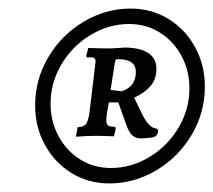

<svg xmlns="http://www.w3.org/2000/svg" viewBox="-20 -731 498 448"><path d="M285 -711Q334 -711 373.5 -686.5Q413 -662 435.5 -620.5Q458 -579 458 -529Q458 -468 427 -416Q396 -364 344.5 -333.5Q293 -303 235 -303Q186 -303 146.5 -327.5Q107 -352 84.5 -393.5Q62 -435 62 -485Q62 -546 93 -598Q124 -650 175.5 -680.5Q227 -711 285 -711ZM239 -339Q286 -339 328.5 -364.5Q371 -390 396.5 -433Q422 -476 422 -525Q422 -566 403.5 -600.5Q385 -635 353 -655Q321 -675 281 -675Q234 -675 191.5 -649.5Q149 -624 123.5 -581Q98 -538 98 -489Q98 -448 116.5 -413.5Q135 -379 167 -359Q199 -339 239 -339ZM189 -470 202 -579 203 -588Q203 -597 194 -597H183L181 -600L186 -619L228 -618H238L271 -620Q306 -620 325.5 -607.5Q345 -595 345 -571Q345 -546 331 -530Q317 -514 293 -503L313 -462Q329 -431 346 -431L349 -427Q348 -415 341 -412Q334 -409 309 -408Q297 -408 289 -415Q281 -422 275 -439L256 -492H234Q232 -482 230 -470Q228 -458 228 -450Q228 -441 232.5 -438Q237 -435 249 -435L250 -431L246 -413L212 -414H200Q184 -414 157 -412L161 -434Q176 -435 181 -442Q186 -449 189 -470ZM238 -521Q240 -521 264 -518Q297 -529 297 -563Q297 -593 255 -593Q251 -593 250 -591.5Q249 -590 248 -585Z"/></svg>

Font: Alegreya Medium
Style: Italic
Weight: 500
Italic angle: -7°
Designer: Juan Pablo del Peral
Foundry: Huerta Tipografica
Version: Version 2.008; ttfautohint (v1.8)